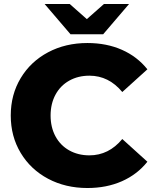

<svg xmlns="http://www.w3.org/2000/svg" viewBox="-20 -930 778 964"><path d="M34 -350Q34 -455 84 -538Q134 -621 221.5 -667.5Q309 -714 419 -714Q515 -714 592 -680Q669 -646 720 -582L594 -468Q526 -550 429 -550Q372 -550 327.5 -525Q283 -500 258.5 -454.5Q234 -409 234 -350Q234 -291 258.5 -245.5Q283 -200 327.5 -175Q372 -150 429 -150Q526 -150 594 -232L720 -118Q669 -54 592 -20Q515 14 419 14Q309 14 221.5 -32.5Q134 -79 84 -162Q34 -245 34 -350ZM628 -910 498 -758H334L204 -910H330L416 -834L502 -910Z"/></svg>

Font: Montserrat Alternates ExtraBold
Style: Regular
Weight: 800
Designer: Julieta Ulanovsky
Foundry: Julieta Ulanovsky
Version: Version 7.200